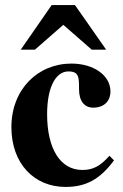

<svg xmlns="http://www.w3.org/2000/svg" viewBox="-20 -724 484 758"><path d="M399 -528 276 -704H184L62 -528H118L230 -626L342 -528ZM412 -109C375 -67 346 -53 305 -53C218 -53 166 -137 166 -273C166 -382 201 -442 250 -442C292 -442 292 -419 292 -372C292 -324 314 -299 348 -299C390 -299 416 -324 416 -363C416 -427 349 -473 262 -473C129 -473 25 -371 25 -222C25 -79 114 14 239 14C319 14 375 -16 430 -91Z"/></svg>

Font: XITS Math
Style: Bold
Weight: 700
Designer: MicroPress Inc., with final additions and corrections provided by Coen Hoffman, Elsevier (retired)
Version: Version 1.105